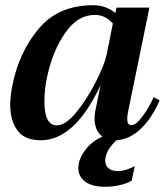

<svg xmlns="http://www.w3.org/2000/svg" viewBox="-20 -527 631 735"><path d="M384 76Q383 80 383 88Q383 107 396 117.5Q409 128 432 128Q459 128 496 109L484 165Q464 176 437 182Q410 188 382 188Q333 188 306.5 168.5Q280 149 280 117Q280 83 305.5 48.5Q331 14 372 -4Q342 -27 342 -74Q342 -88 345 -103L365 -201Q266 10 136 10Q74 10 46.5 -28Q19 -66 19 -127Q19 -158 28 -203Q53 -327 128 -417Q203 -507 337 -507Q385 -507 422 -477L426 -498H552L470 -98Q467 -83 467 -72Q467 -48 483 -48Q501 -48 526 -82Q551 -116 568 -155L591 -143Q564 -79 521.5 -36.5Q479 6 426 10Q390 43 384 76ZM388 -317 412 -437Q383 -470 343 -470Q277 -470 229.5 -401Q182 -332 161 -236Q150 -187 150 -138Q150 -47 198 -47Q231 -47 272 -97Q313 -147 346.5 -213Q380 -279 388 -317Z"/></svg>

Font: Trirong SemiBold
Style: Italic
Weight: 600
Italic angle: -12°
Designer: Katatrad Team
Foundry: CadsonDemak
Version: Version 1.001